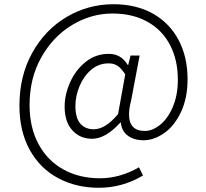

<svg xmlns="http://www.w3.org/2000/svg" viewBox="-20 -832 976 909"><path d="M72 -332Q72 -473 133 -582.5Q194 -692 296 -752Q398 -812 517 -812Q624 -812 703 -768Q782 -724 825 -643.5Q868 -563 868 -457Q868 -368 837 -302Q806 -236 757.5 -202Q709 -168 660 -168Q615 -168 585.5 -189.5Q556 -211 552 -252H550Q480 -175 416 -175Q359 -175 322.5 -215Q286 -255 286 -327Q286 -384 312 -442.5Q338 -501 385.5 -539Q433 -577 495 -577Q554 -577 585 -524H587L598 -569H641L601 -357Q591 -320 591 -290Q591 -212 666 -212Q702 -212 738.5 -241.5Q775 -271 798.5 -326.5Q822 -382 822 -455Q822 -548 785 -619Q748 -690 678 -729Q608 -768 513 -768Q411 -768 321 -713.5Q231 -659 175.5 -560.5Q120 -462 120 -335Q120 -229 162 -150.5Q204 -72 279.5 -30Q355 12 453 12Q548 12 638 -40L657 -1Q559 57 448 57Q340 57 254.5 11Q169 -35 120.5 -123Q72 -211 72 -332ZM539 -292 573 -480Q554 -509 536.5 -520.5Q519 -532 494 -532Q447 -532 411.5 -501.5Q376 -471 356.5 -424Q337 -377 337 -330Q337 -273 360.5 -246.5Q384 -220 424 -220Q479 -220 539 -292Z"/></svg>

Font: Sinter Light
Style: Regular
Weight: 300
Foundry: Adobe & rsms
Version: Version 1.000